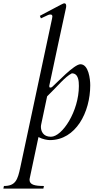

<svg xmlns="http://www.w3.org/2000/svg" viewBox="-86 -823 576 1146"><path d="M307.1 -772.5C308.6 -778.3 309.1 -782.7 309.1 -787.1C309.1 -797.4 305.7 -803.2 297.9 -803.2C291.5 -803.2 289.1 -801.3 151.9 -728.5L158.2 -713.4C205.6 -735.8 205.1 -736.3 215.8 -736.3C223.6 -736.3 226.6 -731.9 226.6 -724.1C226.6 -720.7 225.6 -716.3 224.6 -711.4L35.2 176.3C19.5 250.5 6.8 287.1 -62.5 287.1L-65.9 302.7H172.9L176.3 287.1C121.6 287.1 90.3 279.8 90.3 250C90.3 246.1 91.3 242.2 92.3 237.3L143.6 -4.9C169.4 8.8 197.8 13.2 211.4 13.2C366.7 13.2 452.6 -152.8 452.6 -314.5C452.6 -349.1 443.4 -439.5 394 -439.5C356.4 -439.5 252.9 -328.1 227.1 -305.7C223.1 -302.2 220.7 -300.3 212.9 -300.3C209.5 -300.3 208 -304.7 208 -308.6C208 -310.1 208 -311.5 208.5 -313C247.1 -497.1 273.9 -618.2 307.1 -772.5ZM384.8 -309.6C384.8 -159.7 286.1 -6.8 217.8 -6.8C170.4 -6.8 158.2 -41.5 158.2 -65.9C158.2 -72.3 159.2 -76.7 160.2 -82L195.3 -248C259.8 -310.1 300.3 -363.3 342.8 -385.3C382.8 -385.3 384.8 -337.4 384.8 -309.6Z"/></svg>

Font: Cardo
Style: Italic
Weight: 400
Designer: David J. Perry
Foundry: David J. Perry
Version: Version 0.99